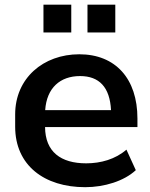

<svg xmlns="http://www.w3.org/2000/svg" viewBox="-20 -778 634 809"><path d="M338.9 10.7C419.9 10.7 502.9 -15.1 552.2 -61L512.7 -147.5C466.3 -106.9 404.3 -89.8 343.3 -89.8C236.3 -89.8 170.4 -138.2 169.9 -242.7H559.1V-278.8C559.1 -446.3 466.8 -549.3 314 -549.3C162.6 -549.3 43.9 -448.7 43.9 -295.9V-244.1C43.9 -81.5 166.5 10.7 338.9 10.7ZM317.4 -457.5C397.5 -457.5 442.9 -411.1 447.8 -314H170.4C176.8 -408.2 233.9 -457.5 317.4 -457.5ZM465.8 -641.1V-758.3H348.6V-641.1ZM280.3 -641.1V-758.3H163.1V-641.1Z"/></svg>

Font: Winston SemiBold
Style: Regular
Weight: 600
Designer: Vernon Adams, Kim Jin-seong, David Berlow, Cristiano Sobral
Foundry: The Winston Project Authors
Version: Version 3.004